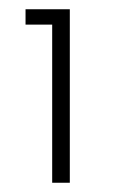

<svg xmlns="http://www.w3.org/2000/svg" viewBox="-20 -770 295 415"><path d="M92.8 -716.8H35.2V-750H130.9V-375H92.8Z"/></svg>

Font: Oakes Grotesk
Style: Light
Weight: 300
Designer: Samuel Oakes
Foundry: Samuel Oakes
Version: Version 1.0 | wf-rip DC20170320